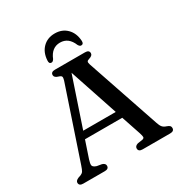

<svg xmlns="http://www.w3.org/2000/svg" viewBox="-203 -1043 1126 1191"><g transform="rotate(-30 360.0 -448.0)"><path d="M231 -23Q231 0 202 0H48Q18.5 0 18.5 -23Q18.5 -37 39.5 -46.5L58.5 -53Q72 -58.5 78.2 -68.2Q84.5 -78 93.5 -105L264.5 -613.5Q270 -632 267 -639.5Q264 -647 247 -652Q219.5 -660 219.5 -677.5Q219.5 -700 249 -700H464Q493.5 -700 493.5 -677.5Q493.5 -660 466 -652Q453 -648.5 450.2 -641.8Q447.5 -635 452.5 -620L629 -100.5Q636.5 -77 646 -66Q655.5 -55 673.5 -49.5Q689 -44 694.2 -38.2Q699.5 -32.5 699.5 -23Q699.5 0 670 0H473Q443.5 0 443.5 -23Q443.5 -40 465.5 -47L501.5 -52.5Q514.5 -56 514.5 -65Q514.5 -74 508 -94.5L461.5 -233H194.5L154 -112.5Q145 -85 147.5 -72.8Q150 -60.5 174 -52.5L209 -46.5Q231 -39.5 231 -23ZM211.5 -284.5H444.5L328.5 -632ZM359.5 -830Q299 -830 272 -763Q263.5 -748.5 253 -748.5Q235 -748.5 237 -772.5Q240 -828.5 273.5 -862Q307 -895.5 359.5 -895.5Q412 -895.5 445.5 -862Q479 -828.5 482.5 -772.5Q484 -748.5 465.5 -748.5Q455.5 -748.5 447 -763Q420 -830 359.5 -830Z"/></g></svg>

Font: Fraunces 9pt S050
Style: Regular
Weight: 400
Version: Version 1.000; ttfautohint (v1.8.3)